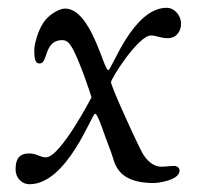

<svg xmlns="http://www.w3.org/2000/svg" viewBox="-20 -458 515 493"><path d="M20 -23C20 -2 35 15 56 15C152 15 216 -166 224 -166C232 -166 247 -113 266 -65C275 -42 277 12 375 12C382 12 441 6 441 -20C441 -27 435 -32 427 -32C418 -32 405 -30 393 -30C376 -30 356 -44 343 -70C314 -128 265 -238 265 -247C265 -256 335 -367 368 -367C380 -367 392 -360 411 -360C433 -360 445 -378 445 -397C445 -417 429 -438 408 -438C321 -438 267 -278 258 -278C246 -278 214 -436 147 -436C133 -436 107 -422 93 -402C77 -380 68 -343 68 -330C68 -302 72 -295 82 -295C104 -295 92 -355 140 -355C147 -355 155 -352 163 -339C182 -310 215 -210 215 -208C215 -208 135 -54 98 -54C82 -54 75 -64 55 -64C35 -64 20 -56 20 -23Z"/></svg>

Font: OFL Sorts Mill Goudy
Style: Italic
Weight: 500
Italic angle: -6°
Version: Version 003.000